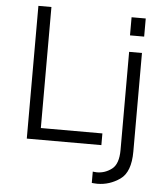

<svg xmlns="http://www.w3.org/2000/svg" viewBox="-60 -756 870 1013"><g transform="rotate(5 375.0 -249.0)"><path d="M171 -703V-62H497V0H102V-703ZM668 19Q668 128 613 166.5Q558 205 493 205Q481 205 473.5 204Q466 203 464 203V143Q466 143 471.5 144Q477 145 486 145Q529 145 564.5 118Q600 91 600 16V-503H668ZM672 -686V-590H597V-686Z"/></g></svg>

Font: Museo Sans Light
Style: Regular
Weight: 300
Designer: Jos Buivenga
Foundry: Jos Buivenga & Rosetta Type Foundry (extension, remastering)
Version: Version 3.600;PS 1.000;hotconv 1.0.88;makeotf.lib2.5.647800;